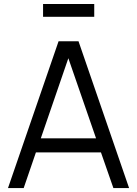

<svg xmlns="http://www.w3.org/2000/svg" viewBox="-20 -961 700 981"><path d="M461.5 -940.6H200V-875H461.5ZM559.4 0H639.6L381.2 -750H279.2L20.8 0H101L163.5 -182.3H495.8ZM188.5 -254.2 329.2 -663.5 470.8 -254.2Z"/></svg>

Font: Manrope3
Style: Regular
Weight: 400
Width: 4
Designer: Mikhail Sharanda
Foundry: Mikhail Sharanda
Version: Version 3.000;PS 003.000;hotconv 1.0.88;makeotf.lib2.5.64775